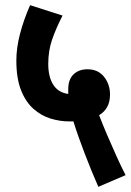

<svg xmlns="http://www.w3.org/2000/svg" viewBox="-20 -652 504 740"><path d="M359 68Q333 9 306.5 -60Q280 -129 263 -184Q256 -184 248 -184Q211 -184 175 -195Q139 -206 109 -232.5Q79 -259 61 -304.5Q43 -350 43 -419Q43 -467 57 -521Q71 -575 96 -632L221 -592Q195 -541 180.5 -498.5Q166 -456 166 -406Q166 -355 185.5 -325Q205 -295 243 -290Q243 -299 243 -308Q243 -346 263.5 -365.5Q284 -385 317 -385Q358 -385 381 -356Q404 -327 404 -288Q404 -259 393 -239.5Q382 -220 362 -208Q375 -174 392.5 -133Q410 -92 428.5 -51Q447 -10 464 23Z"/></svg>

Font: Noto Sans ExtraCondensed
Style: Bold
Weight: 700
Width: 2
Designer: Monotype Design Team
Foundry: Monotype Imaging Inc.
Version: Version 2.013; ttfautohint (v1.8.4.7-5d5b)